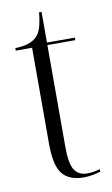

<svg xmlns="http://www.w3.org/2000/svg" viewBox="-79 -700 438 753"><g transform="rotate(-10 140.0 -324.0)"><path d="M193 10Q135 10 108 -23.5Q81 -57 81 -143V-526H16V-536Q46 -537 65.5 -543Q85 -549 98 -560Q115 -575 122 -600Q129 -625 132 -658H142V-536H253V-526H142V-119Q142 -53 158.5 -28Q175 -3 209 -3Q232 -3 260 -11V-1Q247 3 229 6.5Q211 10 193 10Z"/></g></svg>

Font: Noto Serif Display Condensed Light
Style: Regular
Weight: 300
Width: 3
Designer: Monotype Design Team
Foundry: Monotype Imaging Inc.
Version: Version 2.009